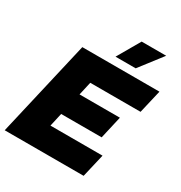

<svg xmlns="http://www.w3.org/2000/svg" viewBox="-209 -1071 1150 1220"><g transform="rotate(30 366.0 -461.5)"><path d="M475 -923H655L527 -757H379ZM3 0 166 -704H732L692 -533H323L301 -435H597L559 -269H262L240 -171H622L582 0Z"/></g></svg>

Font: Prodigy Sans ExtraBold
Style: Italic
Weight: 800
Italic angle: -13°
Designer: Wei Huang
Foundry: Wei Huang
Version: Version 1.003; ttfautohint (v1.8.3)